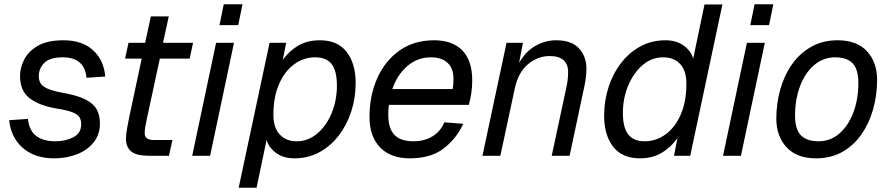

<svg xmlns="http://www.w3.org/2000/svg" viewBox="-20 -731 4173 901"><path d="M234 12Q143 12 87 -37Q31 -86 23 -167L111 -173Q117 -118 150 -93Q183 -68 240 -68Q288 -68 324.5 -87Q361 -106 361 -148Q361 -168 352.5 -181.5Q344 -195 319 -204.5Q294 -214 244 -222Q163 -236 118.5 -270.5Q74 -305 74 -374Q74 -413 93.5 -451.5Q113 -490 157.5 -516Q202 -542 278 -542Q365 -542 416 -496Q467 -450 474 -372L386 -366Q377 -462 274 -462Q214 -462 188 -436Q162 -410 162 -374Q162 -340 187 -323.5Q212 -307 272 -296Q341 -284 379.5 -265Q418 -246 433.5 -218Q449 -190 449 -152Q449 -100 419.5 -63Q390 -26 341 -7Q292 12 234 12Z M679 0Q620 0 595.5 -20.5Q571 -41 571 -80Q571 -100 576.5 -129.5Q582 -159 587 -184L645 -456H567L583 -530H661L688 -654H772L745 -530H886L870 -456H730L669 -173Q665 -155 662 -137.5Q659 -120 659 -106Q659 -74 701 -74H789L773 0Z M882 0 994 -530H1078L966 0ZM1010 -613 1030 -711H1118L1098 -613Z M1100 150 1245 -530H1323L1307 -450Q1337 -492 1379.5 -517Q1422 -542 1481 -542Q1565 -542 1607 -487Q1649 -432 1649 -342Q1649 -271 1628 -207Q1607 -143 1568.5 -93.5Q1530 -44 1477.5 -16Q1425 12 1361 12Q1310 12 1276 -13Q1242 -38 1231 -74L1184 150ZM1372 -68Q1426 -68 1469 -104.5Q1512 -141 1536.5 -200.5Q1561 -260 1561 -330Q1561 -398 1536.5 -430Q1512 -462 1459 -462Q1405 -462 1360.5 -429.5Q1316 -397 1289.5 -336.5Q1263 -276 1263 -192Q1263 -131 1293 -99.5Q1323 -68 1372 -68Z M1903 12Q1813 12 1763.5 -39.5Q1714 -91 1714 -182Q1714 -283 1750.5 -364.5Q1787 -446 1855 -494Q1923 -542 2017 -542Q2103 -542 2149.5 -494.5Q2196 -447 2196 -354Q2196 -295 2180 -239H1805Q1802 -217 1802 -194Q1802 -127 1831.5 -97.5Q1861 -68 1920 -68Q1972 -68 2010 -91.5Q2048 -115 2065 -157L2154 -150Q2121 -79 2061 -33.5Q2001 12 1903 12ZM2002 -462Q1939 -462 1891.5 -421Q1844 -380 1821 -313H2104Q2106 -322 2107 -333Q2108 -344 2108 -361Q2108 -411 2080 -436.5Q2052 -462 2002 -462Z M2244 0 2357 -530H2434L2416 -436Q2447 -490 2493 -516Q2539 -542 2590 -542Q2662 -542 2697 -504Q2732 -466 2732 -408Q2732 -383 2727.5 -354.5Q2723 -326 2718 -306L2653 0H2569L2637 -317Q2641 -334 2643.5 -353Q2646 -372 2646 -394Q2646 -429 2624.5 -448.5Q2603 -468 2560 -468Q2503 -468 2457.5 -429.5Q2412 -391 2396 -317L2328 0Z M2983 12Q2899 12 2857 -43Q2815 -98 2815 -188Q2815 -259 2836 -323Q2857 -387 2895.5 -436.5Q2934 -486 2986.5 -514Q3039 -542 3103 -542Q3154 -542 3188.5 -517Q3223 -492 3233 -456L3286 -710H3370L3219 0H3143L3159 -83Q3129 -40 3085.5 -14Q3042 12 2983 12ZM3005 -68Q3059 -68 3103.5 -100.5Q3148 -133 3174.5 -193.5Q3201 -254 3201 -338Q3201 -400 3171.5 -431Q3142 -462 3092 -462Q3038 -462 2995.5 -425.5Q2953 -389 2928 -329.5Q2903 -270 2903 -200Q2903 -133 2928 -100.5Q2953 -68 3005 -68Z M3373 0 3485 -530H3569L3457 0ZM3501 -613 3521 -711H3609L3589 -613Z M3809 12Q3719 12 3671 -40Q3623 -92 3623 -174Q3623 -245 3641.5 -311Q3660 -377 3696.5 -429Q3733 -481 3787 -511.5Q3841 -542 3911 -542Q4001 -542 4048.5 -490.5Q4096 -439 4096 -356Q4096 -285 4077.5 -219Q4059 -153 4023 -101Q3987 -49 3933.5 -18.5Q3880 12 3809 12ZM3821 -68Q3877 -68 3919 -104.5Q3961 -141 3984.5 -203Q4008 -265 4008 -342Q4008 -405 3981.5 -433.5Q3955 -462 3899 -462Q3843 -462 3800.5 -425.5Q3758 -389 3734.5 -327Q3711 -265 3711 -188Q3711 -124 3738.5 -96Q3766 -68 3821 -68Z"/></svg>

Font: Geist Regular
Style: Italic
Weight: 400
Italic angle: -12°
Designer: Basement.studio, Andrés Briganti, Mateo Zaragoza
Foundry: Basement.studio, Vercel, Andrés Briganti, Guido Ferreyra, Mateo Zaragoza
Version: Version 1.500; ttfautohint (v1.8.4.7-5d5b)